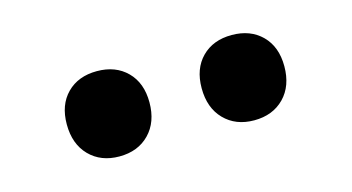

<svg xmlns="http://www.w3.org/2000/svg" viewBox="-36 -896 693 378"><g transform="rotate(-15 310.0 -707.0)"><path d="M88.3 -708.4Q88.3 -748.1 111.3 -771.3Q134.3 -794.5 172.4 -794.5Q210.4 -794.5 233.6 -771.3Q256.8 -748.1 256.8 -708.4Q256.8 -668.3 233.6 -644.5Q210.4 -620.7 172.4 -620.7Q134.8 -620.7 111.5 -644.5Q88.3 -668.3 88.3 -708.4ZM363.2 -708.4Q363.2 -748.1 386.2 -771.3Q409.2 -794.5 447.2 -794.5Q485.2 -794.5 508.5 -771.3Q531.7 -748.1 531.7 -708.4Q531.7 -668.3 508.5 -644.5Q485.2 -620.7 447.2 -620.7Q409.6 -620.7 386.4 -644.5Q363.2 -668.3 363.2 -708.4Z"/></g></svg>

Font: Monaspace Xenon Var
Style: Regular
Weight: 400
Designer: Riley Cran and the Lettermatic Team
Version: Version 1.000 (Monaspace Xenon Var)